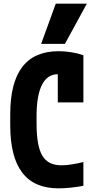

<svg xmlns="http://www.w3.org/2000/svg" viewBox="-20 -1020 540 1050"><path d="M300 10Q167 10 101.5 -76Q36 -162 36 -335V-395Q36 -568 102 -654Q168 -740 301 -740Q335 -740 371.5 -734Q408 -728 436 -718V-460H296V-691L366 -584Q332 -614 296 -614Q239 -614 209.5 -556Q180 -498 180 -385V-345Q180 -221 211.5 -168.5Q243 -116 316 -116Q341 -116 373 -121Q405 -126 436 -134V-4Q406 2 368.5 6Q331 10 300 10ZM335 -780H205L285 -1000H455Z"/></svg>

Font: M PLUS 1 Code
Style: Regular
Weight: 400
Designer: Coji Morishita
Foundry: UNDERFOREST DESIGN
Version: Version 1.005